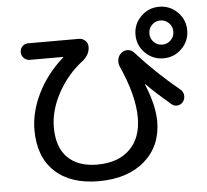

<svg xmlns="http://www.w3.org/2000/svg" viewBox="-59 -914 1119 1036"><g transform="rotate(-5 500.0 -395.5)"><path d="M794.4 -663.6Q813.5 -644.5 840.3 -644.5Q867.2 -644.5 886.2 -663.6Q905.3 -682.6 905.3 -710Q905.3 -737.3 886.2 -756.3Q867.2 -775.4 840.3 -775.4Q813.5 -775.4 794.4 -756.3Q775.4 -737.3 775.4 -710Q775.4 -682.6 794.4 -663.6ZM741.2 -808.6Q782.2 -849.6 840.3 -849.6Q898.4 -849.6 939.5 -808.6Q980.5 -767.6 980.5 -710Q980.5 -652.3 939.5 -611.3Q898.4 -570.3 840.3 -570.3Q782.2 -570.3 741.2 -611.3Q700.2 -652.3 700.2 -710Q700.2 -767.6 741.2 -808.6ZM120.1 -625Q101.6 -625 88.4 -638.2Q75.2 -651.4 75.2 -670.4Q75.2 -689.5 87.9 -702.1Q100.6 -714.8 120.1 -714.8H394.5Q413.1 -714.8 427.7 -701.7Q442.4 -688.5 442.4 -668Q442.4 -625 403.3 -593.8Q319.3 -529.3 268.6 -435.5Q217.8 -341.8 217.8 -250Q217.8 -142.6 274.4 -86.4Q331.1 -30.3 434.6 -30.3Q546.9 -30.3 610.4 -91.8Q673.8 -153.3 673.8 -264.6Q673.8 -383.8 600.6 -546.9Q592.8 -565.4 596.7 -586.4Q600.6 -607.4 617.2 -620.1Q631.8 -632.8 651.9 -631.3Q671.9 -629.9 684.6 -615.2Q790 -498 916 -394.5Q930.7 -382.8 933.1 -363.8Q935.5 -344.7 924.8 -329.1Q914.1 -313.5 895 -310.5Q876 -307.6 861.3 -320.3Q780.3 -388.7 731.4 -438.5Q730.5 -440.4 728.5 -439.5V-436.5Q775.4 -325.2 776.4 -235.4Q776.4 -101.6 684.1 -21Q591.8 59.6 434.6 59.6Q282.2 59.6 197.3 -20Q112.3 -99.6 112.3 -245.1Q112.3 -342.8 161.6 -442.9Q210.9 -543 300.8 -622.1Q301.8 -623 301.8 -624Q301.8 -625 300.8 -625Z"/></g></svg>

Font: Rounded Mgen+ 1m medium
Style: Regular
Weight: 500
Designer: [Source Han Sans]
Ryoko NISHIZUKA  (kana & ideographs); Paul D. Hunt (Latin, Greek & Cyrillic); Wenlong ZHANG  (bopomofo
Version: Version 1.059.20150602